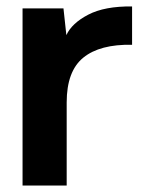

<svg xmlns="http://www.w3.org/2000/svg" viewBox="-20 -576 446 596"><path d="M390 -556V-437Q290 -439 238.5 -397Q187 -355 187 -258V0H50V-550H177L186 -467Q203 -504 254 -530.5Q305 -557 390 -556Z"/></svg>

Font: Oakes Grotesk
Style: Bold
Weight: 600
Designer: Samuel Oakes
Foundry: Samuel Oakes
Version: Version 1.000;PS 001.000;hotconv 1.0.88;makeotf.lib2.5.64775